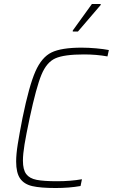

<svg xmlns="http://www.w3.org/2000/svg" viewBox="-20 -935 566 963"><path d="M61 -125Q61 -161 69 -211.5Q77 -262 93 -344Q126 -505 157.5 -576.5Q189 -648 238.5 -672Q288 -696 389 -696Q424 -696 462.5 -692.5Q501 -689 526 -684L519 -652Q464 -662 401 -662Q302 -662 258 -642.5Q214 -623 188 -560.5Q162 -498 129 -344Q111 -259 103 -210.5Q95 -162 95 -129Q95 -84 111.5 -62Q128 -40 163.5 -33Q199 -26 266 -26Q334 -26 391 -36L384 -2Q327 8 259 8Q183 8 142 -1.5Q101 -11 81 -39.5Q61 -68 61 -125ZM345 -777V-782L441 -915H485V-910L371 -777Z"/></svg>

Font: Saira Semi Condensed Thin
Style: Italic
Weight: 100
Width: 4
Italic angle: -12°
Designer: Hector Gatti with collaboration of the Omnibus-Type team
Foundry: Omnibus-Type
Version: Version 1.001; ttfautohint (v1.8)